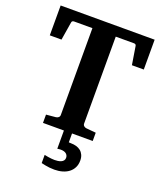

<svg xmlns="http://www.w3.org/2000/svg" viewBox="-162 -774 932 1107"><g transform="rotate(20 304.5 -220.0)"><path d="M428.2 130.9Q428.2 155.3 418.9 173.8Q409.7 192.4 393.3 205.1Q377 217.8 354.2 224.4Q331.5 231 305.2 231Q289.6 231 274.9 229.5Q260.3 228 249 225.6Q235.8 223.6 224.1 220.2V169.9Q235.4 172.4 246.6 174.3Q256.3 175.8 267.1 177Q277.8 178.2 287.1 178.2Q296.9 178.2 307.4 176.8Q317.9 175.3 326.4 171.6Q335 168 340.6 161.1Q346.2 154.3 346.2 144Q346.2 135.3 342.5 128.7Q338.9 122.1 332.8 117.9Q326.7 113.8 318.8 111.8Q311 109.9 302.2 109.9Q299.3 109.9 295.7 110.1Q292 110.4 288.6 110.8Q284.7 111.3 280.3 111.8V0H151.9V-50.8L210 -56.2Q219.2 -57.1 226.1 -62.7Q232.9 -68.4 232.9 -78.1V-610.8H121.1Q107.4 -610.8 106 -599.1L87.9 -487.8H16.1V-670.9H592.8V-487.8H520L502 -599.1Q500.5 -610.8 487.8 -610.8H376V-78.1Q376 -68.4 382.6 -62.7Q389.2 -57.1 397.9 -56.2L457 -50.8V0H330.1V54.2Q331.5 54.7 333.5 54.7Q335.9 55.2 344.2 55.2Q361.3 55.2 376.7 59.6Q392.1 64 403.6 73.2Q415 82.5 421.6 96.9Q428.2 111.3 428.2 130.9Z"/></g></svg>

Font: Charis SIL Am
Style: Bold
Weight: 700
Foundry: SIL International
Version: Version 5.000